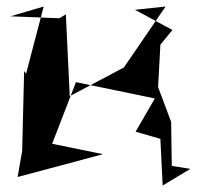

<svg xmlns="http://www.w3.org/2000/svg" viewBox="-20 -518 670 589"><path d="M564 0 507 -9 505 -144 465 -251 472 -381 509 -426 394 -488 488 -498 360 -311 194 -223 182 -474 162 -462 12 -468 114 -498 60 -292 54 -300 48 -55 34 25 296 -45 140 -77 213 -266 455 -216 396 -114 472 -92 479 51Z"/></svg>

Font: Asimov Silicon
Style: Regular
Weight: 400
Designer: Google
Version: Version 2.000980; 2014